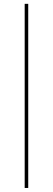

<svg xmlns="http://www.w3.org/2000/svg" viewBox="-20 -730 269 976"><path d="M123.5 225.5H105.5V-710.5H123.5Z"/></svg>

Font: Anek Odia Medium Thin
Style: Regular
Weight: 250
Version: Version 1.003